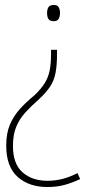

<svg xmlns="http://www.w3.org/2000/svg" viewBox="-20 -556 401 771"><path d="M221 -504Q221 -491 216 -481Q211 -471 196 -471Q179 -471 174 -480.5Q169 -490 169 -503Q169 -518 174.5 -527Q180 -536 196 -536Q211 -536 216 -526.5Q221 -517 221 -504ZM209 -340Q209 -294 203 -263Q197 -232 181 -208Q165 -184 136 -157Q104 -129 81 -103.5Q58 -78 45 -46.5Q32 -15 32 30Q32 102 70.5 136Q109 170 171 170Q233 170 291 139L302 163Q268 179 237.5 187Q207 195 170 195Q96 195 50.5 154Q5 113 5 29Q5 -21 20 -56Q35 -91 60.5 -119Q86 -147 119 -174Q144 -198 158.5 -220.5Q173 -243 179 -271Q185 -299 185 -341V-356H209Z"/></svg>

Font: Noto Sans Bengali SemiCondensed Thin
Style: Regular
Weight: 100
Width: 4
Designer: Joana Ranito - Universal Thirst; Jelle Bosma - Monotype Design Team
Foundry: Universal Thirst ehf.
Version: Version 3.000; ttfautohint (v1.8.4.7-5d5b)